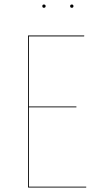

<svg xmlns="http://www.w3.org/2000/svg" viewBox="-20 -839 446 859"><path d="M176.3 -818.8Q184.1 -818.8 184.1 -811.5Q184.1 -804.2 176.3 -804.2Q169.4 -804.2 169.4 -811.5Q169.4 -818.8 176.3 -818.8ZM293.9 -811.5Q293.9 -818.8 301.3 -818.8Q308.6 -818.8 308.6 -811.5Q308.6 -804.2 301.3 -804.2Q293.9 -804.2 293.9 -811.5ZM356.9 -680.2 356.4 -676.3H109.4V-362.8H321.8V-358.9H109.4V-3.9H365.7V0H105.5V-680.2Z"/></svg>

Font: Fira Sans Compressed Four
Style: Regular
Weight: 100
Width: 1
Designer: Carrois Corporate & Edenspiekermann AG
Foundry: Carrois Corporate GbR & Edenspiekermann AG
Version: Version 4.203;PS 004.203;hotconv 1.0.88;makeotf.lib2.5.64775